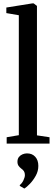

<svg xmlns="http://www.w3.org/2000/svg" viewBox="-20 -839 322 1122"><path d="M90 -49V-750L17 -762.5V-795L167.5 -819H177L196 -804.5V-48L269.5 -37V0H19V-37ZM204 130.5Q204 161 189 188Q174 215 155 234.8Q136 254.5 123 262.5H121.5L96 247.5L95.5 242.5Q109 232 117.2 214.2Q125.5 196.5 125.5 184Q125.5 170.5 120 161.8Q114.5 153 103.5 145.5Q95 139 88.5 130Q82 121 82 106Q82 89 90.8 78.2Q99.5 67.5 112.2 62.5Q125 57.5 136 57.5H139Q168 57.5 186 77.2Q204 97 204 130.5Z"/></svg>

Font: Merriweather 72pt Medium
Style: Regular
Weight: 500
Version: Version 2.100